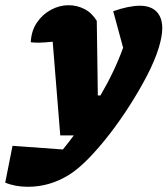

<svg xmlns="http://www.w3.org/2000/svg" viewBox="-129 -519 642 736"><path d="M102 0 73 -359Q41 -356 22.5 -355.5Q4 -355 -11 -357Q-9 -401 12.5 -432.5Q34 -464 66.5 -481.5Q99 -499 134 -499Q166 -499 194.5 -484.5Q223 -470 242 -439L246 -153H256Q310 -245 343 -336L305 -476Q365 -497 407 -497Q449 -497 471 -474.5Q493 -452 493 -411Q493 -379 479 -334Q464 -286 435 -230Q406 -174 369 -116Q332 -58 291.5 -5.5Q251 47 211 88Q171 129 136 151Q62 197 -22 197Q-71 197 -109 181L-81 40L112 54Q134 27 154 0Z"/></svg>

Font: Piazzolla Black
Style: Italic
Weight: 900
Italic angle: -11.3°
Designer: Juan Pablo del Peral
Foundry: Huerta Tipografica
Version: Version 1.330